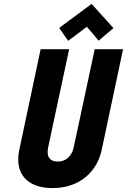

<svg xmlns="http://www.w3.org/2000/svg" viewBox="-20 -952 650 983"><path d="M561 -808 449 -932 283 -809 329 -743 425 -815 485 -744ZM501 -186 610 -700H465L358 -201Q354 -178 342.5 -161Q331 -144 314.5 -134.5Q298 -125 277 -125Q255 -125 242 -133.5Q229 -142 225.5 -159Q222 -176 227 -200L334 -700H188L79 -186Q66 -122 83.5 -78Q101 -34 144 -11.5Q187 11 249 11Q312 11 364 -12Q416 -35 451.5 -79Q487 -123 501 -186Z"/></svg>

Font: Advent Pro ExtraBold
Style: Italic
Weight: 800
Italic angle: -12°
Version: Version 3.000